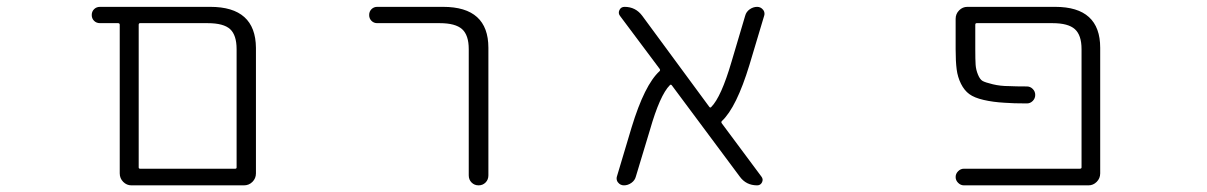

<svg xmlns="http://www.w3.org/2000/svg" viewBox="-20 -565 3540 563"><path d="M381.8 -21.5H365.2Q351.6 -21.5 341.3 -31.7Q331.1 -42 331.1 -56.6V-492.2Q331.1 -497.1 326.2 -497.1H273.4Q262.7 -497.1 255.9 -503.9Q249 -510.7 249 -521Q249 -531.2 255.9 -538.1Q262.7 -544.9 273.4 -544.9H596.7Q729.5 -544.9 730.5 -424.8V-56.6Q730.5 -42 720.2 -31.7Q710 -21.5 695.3 -21.5ZM673.8 -420.9Q673.8 -461.9 654.8 -479.5Q635.7 -497.1 588.9 -497.1H390.6Q386.7 -497.1 386.7 -492.2V-74.2Q386.7 -70.3 390.6 -70.3H669.9Q673.8 -70.3 673.8 -74.2Z M1085.9 -497.1Q1076.2 -497.1 1069.3 -503.9Q1062.5 -510.7 1062.5 -521Q1062.5 -531.2 1069.3 -538.1Q1076.2 -544.9 1085.9 -544.9H1279.3Q1412.1 -544.9 1412.1 -424.8V-50.8Q1412.1 -38.1 1403.8 -29.8Q1395.5 -21.5 1383.3 -21.5Q1371.1 -21.5 1362.8 -29.8Q1354.5 -38.1 1354.5 -50.8V-420.9Q1354.5 -461.9 1335 -479.5Q1315.4 -497.1 1269.5 -497.1Z M2212.9 -46.9Q2218.8 -39.1 2214.4 -30.3Q2210 -21.5 2200.2 -21.5Q2168 -21.5 2149.4 -46.9L1950.2 -314.5Q1947.3 -318.4 1944.3 -315.4Q1915 -286.1 1885.7 -183.6L1844.7 -47.9Q1841.8 -36.1 1831.5 -28.8Q1821.3 -21.5 1809.6 -21.5Q1798.8 -21.5 1792 -30.3Q1788.1 -35.2 1788.1 -42Q1788.1 -44.9 1789.1 -47.9L1832 -191.4Q1870.1 -316.4 1914.1 -356.4Q1917 -359.4 1914.1 -363.3L1797.9 -518.6Q1792 -526.4 1796.4 -535.6Q1800.8 -544.9 1811.5 -544.9Q1843.8 -544.9 1863.3 -518.6L2059.6 -252Q2062.5 -248 2065.4 -251Q2094.7 -280.3 2125 -383.8L2165 -518.6Q2168 -530.3 2178.2 -537.6Q2188.5 -544.9 2200.2 -544.9Q2210.9 -544.9 2217.8 -536.1Q2221.7 -531.2 2221.7 -524.4Q2221.7 -521.5 2220.7 -518.6L2177.7 -375Q2139.6 -250 2096.7 -210Q2093.8 -207 2096.7 -203.1Z M3074.2 -544.9Q3206.1 -544.9 3206.1 -424.8V-56.6Q3206.1 -42 3195.8 -31.7Q3185.5 -21.5 3171.9 -21.5H2806.6Q2796.9 -21.5 2789.6 -28.8Q2782.2 -36.1 2782.2 -45.9Q2782.2 -55.7 2789.6 -63Q2796.9 -70.3 2806.6 -70.3H3146.5Q3151.4 -70.3 3151.4 -74.2V-420.9Q3151.4 -461.9 3131.8 -479.5Q3112.3 -497.1 3066.4 -497.1H2843.8Q2839.8 -497.1 2839.8 -492.2V-420.9Q2839.8 -389.6 2840.8 -375Q2841.8 -360.4 2847.7 -346.2Q2853.5 -332 2861.3 -327.6Q2869.1 -323.2 2891.1 -317.9Q2913.1 -312.5 2939.5 -312.5Q2958 -311.5 2991.2 -311.5Q3001 -311.5 3008.3 -304.2Q3015.6 -296.9 3015.6 -286.6Q3015.6 -276.4 3008.3 -269Q3001 -261.7 2991.2 -261.7Q2951.2 -261.7 2925.8 -263.7Q2891.6 -265.6 2864.3 -272Q2836.9 -278.3 2822.3 -289.1Q2807.6 -299.8 2797.9 -319.3Q2788.1 -338.9 2785.2 -361.8Q2782.2 -384.8 2782.2 -420.9V-509.8Q2782.2 -524.4 2792.5 -534.7Q2802.7 -544.9 2816.4 -544.9Z"/></svg>

Font: Rounded-L Mgen+ 1mn light
Style: Regular
Weight: 200
Designer: [Source Han Sans]
Ryoko NISHIZUKA  (kana & ideographs); Paul D. Hunt (Latin, Greek & Cyrillic); Wenlong ZHANG  (bopomofo
Version: Version 1.059.20150602